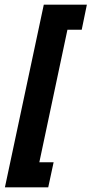

<svg xmlns="http://www.w3.org/2000/svg" viewBox="-20 -760 391 820"><path d="M1 40 167 -740H351L329 -633H268L148 -67H209L186 40Z"/></svg>

Font: Raleway Thin
Style: Bold Italic
Weight: 700
Italic angle: -12°
Version: Version 4.026